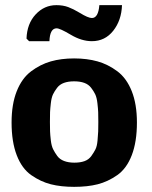

<svg xmlns="http://www.w3.org/2000/svg" viewBox="-20 -715 590 746"><path d="M83 -565Q85 -623 118.5 -659Q152 -695 199 -695Q225 -695 245 -687.5Q265 -680 286.5 -667Q308 -654 318 -650Q330 -645 337 -645Q362 -645 366 -695H454Q452 -636 420 -595.5Q388 -555 337 -555Q297 -555 255 -580Q213 -605 200 -605Q174 -605 172 -555H93ZM25 -239Q25 -310 45 -360.5Q65 -411 101 -438Q137 -465 177.5 -476.5Q218 -488 268 -488Q318 -488 359 -476.5Q400 -465 436 -438Q472 -411 492 -360.5Q512 -310 512 -239Q512 -164 492 -112Q472 -60 435.5 -34.5Q399 -9 359.5 1Q320 11 268 11Q217 11 177.5 1Q138 -9 101.5 -34.5Q65 -60 45 -112Q25 -164 25 -239ZM174 -241Q174 -218 174.5 -204.5Q175 -191 177.5 -169.5Q180 -148 186.5 -135Q193 -122 202.5 -109Q212 -96 229 -89.5Q246 -83 269 -83Q292 -83 308.5 -89Q325 -95 335 -109Q345 -123 351 -135Q357 -147 359 -169.5Q361 -192 361.5 -204Q362 -216 362 -241Q362 -266 361.5 -279Q361 -292 358.5 -314Q356 -336 350 -348.5Q344 -361 334 -374Q324 -387 307.5 -393Q291 -399 268 -399Q245 -399 228.5 -393Q212 -387 202 -374Q192 -361 186 -348.5Q180 -336 177.5 -314Q175 -292 174.5 -279Q174 -266 174 -241Z"/></svg>

Font: Coval
Style: Black
Weight: 1000
Foundry: Context Ltd
Version: Version 001.000